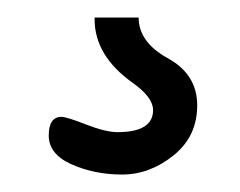

<svg xmlns="http://www.w3.org/2000/svg" viewBox="-20 -30 276 221"><path d="M139.6 -9.8Q139.6 18.6 173.3 37.1Q207 55.7 207 91.3Q207 127 179.7 148.9Q152.3 170.9 120.6 170.9Q88.9 170.9 62.5 159.2Q36.1 147.5 36.1 126Q36.1 104.5 50.8 104.5Q56.6 104.5 79.1 113.3Q101.6 122.1 115.2 122.1Q156.2 122.1 156.2 96.7Q156.2 82 132.8 65.4Q88.9 34.2 88.9 -7.8Q88.9 -8.8 88.9 -9.8Z"/></svg>

Font: Jura
Style: Book
Weight: 400
Version: Version 2.5